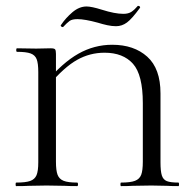

<svg xmlns="http://www.w3.org/2000/svg" viewBox="-20 -632 637 652"><path d="M242 -12Q245 -12 245 -6Q245 0 242 0Q215 0 199 -1L138 -2L79 -1Q63 0 35 0Q33 0 33 -6Q33 -12 35 -12Q67 -12 82.5 -17.5Q98 -23 104 -37Q110 -51 110 -81V-387Q110 -417 104.5 -431Q99 -445 84 -450.5Q69 -456 38 -456Q35 -456 35 -462Q35 -468 38 -468L103 -467L152 -468Q164 -468 167 -464.5Q170 -461 170 -449V-83Q170 -53 175.5 -38.5Q181 -24 196 -18Q211 -12 242 -12ZM361 -480Q435 -480 480 -439.5Q525 -399 525 -315V-81Q525 -51 529.5 -36.5Q534 -22 546.5 -17Q559 -12 586 -12Q588 -12 588 -6Q588 0 586 0Q561 0 547 -1L494 -2L431 -1Q416 0 391 0Q389 0 389 -6Q389 -12 391 -12Q423 -12 438.5 -18Q454 -24 459.5 -38.5Q465 -53 465 -83V-282Q465 -378 431.5 -415.5Q398 -453 335 -453Q285 -453 241.5 -428.5Q198 -404 146 -343L136 -352Q192 -419 246 -449.5Q300 -480 361 -480ZM448 -612H450Q453 -612 455 -609.5Q457 -607 455 -605Q428 -568 411 -555.5Q394 -543 374 -543Q360 -543 344 -546.5Q328 -550 312 -555Q268 -567 243 -567Q225 -567 216.5 -561Q208 -555 194 -540H193Q190 -540 187.5 -542.5Q185 -545 187 -547Q203 -571 226 -590.5Q249 -610 274 -610Q291 -610 326 -599Q370 -585 399 -585Q416 -585 426.5 -592Q437 -599 448 -612Z"/></svg>

Font: Cormorant Unicase
Style: Regular
Weight: 400
Designer: Christian Thalmann (Catharsis Fonts)
Foundry: Catharsis Fonts
Version: Version 4.000